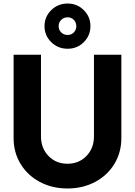

<svg xmlns="http://www.w3.org/2000/svg" viewBox="-20 -1055 764 1087"><path d="M57 -273V-745H212V-283Q212 -216 254.5 -172Q297 -128 362 -128Q427 -128 469.5 -172Q512 -216 512 -283V-745H667V-273Q667 -192 627.5 -127Q588 -62 518.5 -25Q449 12 362 12Q275 12 205.5 -25Q136 -62 96.5 -127Q57 -192 57 -273ZM232 -907Q232 -960 270 -997.5Q308 -1035 363 -1035Q417 -1035 454.5 -997.5Q492 -960 492 -907Q492 -854 454.5 -816.5Q417 -779 363 -779Q308 -779 270 -816.5Q232 -854 232 -907ZM363 -857Q384 -857 398 -871.5Q412 -886 412 -907Q412 -928 398 -942.5Q384 -957 363 -957Q341 -957 326.5 -942.5Q312 -928 312 -907Q312 -886 326.5 -871.5Q341 -857 363 -857Z"/></svg>

Font: Eudoxus Sans ExtraBold
Style: Regular
Weight: 800
Designer: Stijn de Vries
Foundry: tokotype
Version: Version 2.005